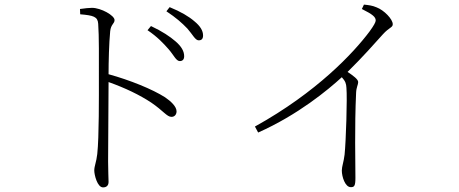

<svg xmlns="http://www.w3.org/2000/svg" viewBox="-20 -774 1990 833"><path d="M711 -561C734 -535 744 -509 760 -509C772 -509 779 -516 779 -530C779 -551 768 -572 741 -595C718 -615 684 -638 635 -661L620 -643C663 -614 689 -586 711 -561ZM793 -650C816 -624 827 -599 842 -599C854 -599 861 -605 861 -620C861 -640 850 -660 823 -682C800 -702 765 -723 716 -743L702 -725C744 -697 769 -675 793 -650ZM327 -735 328 -712C385 -707 404 -702 406 -671C410 -619 409 -517 409 -438C409 -355 410 -180 402 -106C398 -70 389 -54 389 -34C389 -16 402 39 427 39C442 39 451 31 451 15C451 -3 449 -31 449 -73L451 -418C524 -392 586 -362 636 -329C689 -293 704 -267 724 -267C739 -267 746 -279 746 -291C746 -312 721 -335 696 -352C641 -387 545 -426 451 -452C451 -505 453 -586 458 -638C461 -669 477 -671 477 -687C477 -707 418 -740 379 -740C365 -740 351 -738 327 -735Z M1550 -735C1598 -711 1610 -700 1610 -685C1610 -678 1602 -663 1583 -637C1514 -545 1355 -374 1086 -225L1100 -199C1273 -276 1403 -384 1463 -439C1479 -421 1482 -411 1483 -393C1487 -349 1481 -160 1475 -103C1471 -70 1463 -52 1463 -34C1463 -8 1477 38 1502 38C1517 38 1522 33 1522 -2C1522 -65 1518 -222 1525 -372C1526 -395 1534 -407 1534 -418C1534 -430 1512 -446 1488 -462C1556 -529 1604 -584 1641 -625C1669 -656 1684 -654 1684 -669C1684 -691 1646 -730 1614 -742C1596 -750 1579 -752 1559 -754Z"/></svg>

Font: Noto Serif TC ExtraLight
Style: Regular
Weight: 200
Designer: Ryoko NISHIZUKA 西塚涼子 (kana & ideographs); Frank Grießhammer (Latin, Greek & Cyrillic); Wenlong ZHANG 张文龙 (bopomofo); San
Foundry: Adobe
Version: Version 2.001;hotconv 1.1.0;makeotfexe 2.6.0